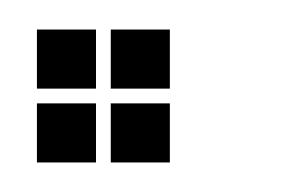

<svg xmlns="http://www.w3.org/2000/svg" viewBox="-20 -115 190 130"><path d="M5 -95V-55H45V-95ZM5 -45V-5H45V-45ZM55 -45V-5H95V-45ZM55 -95V-55H95V-95Z"/></svg>

Font: Nose Transport 13 Square
Style: Regular
Weight: 400
Designer: Nico Rohrbach
Foundry: Nose
Version: Version 1.400;Glyphs 3.2.3 (3260)